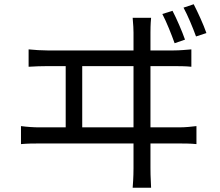

<svg xmlns="http://www.w3.org/2000/svg" viewBox="-20 -848 1040 906"><path d="M794 -797 746 -782C766 -744 789 -686 804 -644L853 -661C839 -701 813 -761 794 -797ZM894 -828 846 -812C866 -775 889 -720 905 -676L954 -692C940 -733 913 -791 894 -828ZM693 -764H606C609 -731 610 -708 610 -694V-610H204C176 -610 145 -612 115 -615V-533C146 -535 176 -536 204 -536H290V-247H167C140 -247 109 -249 79 -253V-168C111 -171 140 -171 167 -171H610V-55C610 -45 610 -11 606 38H693C690 -11 690 -47 690 -57V-171H824C844 -171 880 -171 907 -168V-253C882 -250 855 -247 824 -247H690V-536H799C819 -536 856 -536 883 -533V-615C857 -613 830 -610 799 -610H690V-694C690 -706 690 -732 693 -764ZM368 -247V-536H610V-247Z"/></svg>

Font: Microsoft YaHei
Style: Regular
Weight: 400
Designer: Ryoko NISHIZUKA 西塚涼子 (kana, bopomofo & ideographs); Paul D. Hunt (Latin, Greek & Cyrillic); Sandoll Communications 산돌커뮤니
Foundry: Adobe
Version: Version 2.001;hotconv 1.0.111;makeotfexe 2.5.65597